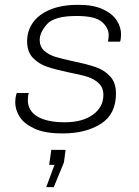

<svg xmlns="http://www.w3.org/2000/svg" viewBox="-20 -541 576 793"><path d="M480 -399Q480 -381 476 -369H426Q429 -384 429 -395Q429 -426 401 -450.5Q373 -475 296 -475Q204 -475 174 -441Q144 -407 144 -376Q144 -348 162.5 -331.5Q181 -315 208 -306.5Q235 -298 282 -288Q340 -276 375 -264Q410 -252 434.5 -226Q459 -200 459 -155Q459 -69 396.5 -29.5Q334 10 240 10H236Q165 10 122 -10Q79 -30 61 -59Q43 -88 43 -118Q43 -138 49 -157H99Q95 -145 95 -128Q95 -83 135 -59.5Q175 -36 247 -36Q321 -36 364 -67.5Q407 -99 407 -149Q407 -179 388 -197Q369 -215 340.5 -224Q312 -233 264 -242Q208 -254 174 -265.5Q140 -277 116 -302Q92 -327 92 -371Q92 -413 115.5 -447Q139 -481 186.5 -501Q234 -521 301 -521H306Q365 -521 404.5 -503Q444 -485 462 -457Q480 -429 480 -399ZM205 140H183L192 78H251L244 130L202 232H171Z"/></svg>

Font: Chivo Thin Italic
Style: Regular
Weight: 100
Italic angle: -8.05°
Designer: Hector Gatti
Foundry: Omnibus-Type
Version: Version 1.007